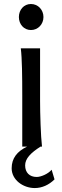

<svg xmlns="http://www.w3.org/2000/svg" viewBox="-20 -743 316 973"><path d="M183.1 -498H85.4C91.8 -446.8 92.8 -354 92.8 -258.8V0H192.9C186.5 -52.2 183.1 -168.9 183.1 -231.9ZM75.7 -656.7C75.7 -620.6 100.6 -590.8 136.7 -590.8C173.3 -590.8 200.2 -620.6 200.2 -656.7C200.2 -692.9 173.3 -722.7 136.7 -722.7C100.6 -722.7 75.7 -692.9 75.7 -656.7ZM117.2 0C66.4 24.4 39.1 59.1 39.1 109.9C39.1 168.5 96.7 210 156.2 210C192.4 210 228 194.3 256.3 166L241.7 117.2C223.6 138.7 187 153.8 166 153.8C129.9 153.8 107.4 131.8 107.4 95.2C107.4 61 135.3 31.7 185.5 0Z"/></svg>

Font: Andika
Style: Regular
Weight: 400
Designer: Victor Gaultney, Annie Olsen, Julie Remington, Don Collingsworth, Eric Hays
Foundry: SIL International
Version: Version 1.000